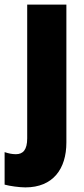

<svg xmlns="http://www.w3.org/2000/svg" viewBox="-62 -573 365 833"><path d="M48 240C168 240 226 160 226 45V-553H56V27C56 77 38 96 7 96C-9 96 -24 93 -42 87V228C-21 234 22 240 48 240Z"/></svg>

Font: Noto Sans Condensed Black
Style: Regular
Weight: 900
Width: 3
Designer: Monotype Design Team
Foundry: Monotype Imaging Inc.
Version: Version 2.013